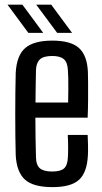

<svg xmlns="http://www.w3.org/2000/svg" viewBox="-20 -778 429 806"><path d="M200.5 7.5Q119.5 7.5 84.8 -24Q50 -55.5 46 -126Q45 -161.5 44.5 -205.8Q44 -250 44 -297.2Q44 -344.5 44.5 -390Q45 -435.5 46 -472.5Q50 -545.5 86 -576.5Q122 -607.5 199.5 -607.5Q277.5 -607.5 311.8 -576.2Q346 -545 349 -476Q349.5 -464.5 349.8 -432.8Q350 -401 349.8 -360.8Q349.5 -320.5 348 -284H128.5Q128.5 -243.5 129.2 -202Q130 -160.5 131 -117.5Q132 -84 148 -71Q164 -58 199 -58Q234 -58 248.8 -71Q263.5 -84 265 -117.5Q266 -132.5 266 -158Q266 -183.5 264.5 -211.5H348Q349 -195 349.5 -168.8Q350 -142.5 349 -126Q345.5 -54.5 312 -23.5Q278.5 7.5 200.5 7.5ZM129 -347.5H266Q266.5 -375 266.8 -403Q267 -431 266.5 -452.8Q266 -474.5 265 -483.5Q263.5 -516.5 247.8 -529.8Q232 -543 199.5 -543Q162 -543 147 -528.2Q132 -513.5 131 -483.5Q130.5 -450 129.8 -415.8Q129 -381.5 129 -347.5ZM220 -640 132 -758.5H195L282.5 -640ZM99 -640 11.5 -758.5H74L161.5 -640Z"/></svg>

Font: Big Shoulders
Style: Regular
Weight: 400
Designer: Patric King
Foundry: XO Type Co
Version: Version 2.002